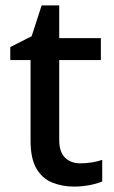

<svg xmlns="http://www.w3.org/2000/svg" viewBox="-20 -680 423 710"><path d="M277 -76Q298 -76 320 -79.5Q342 -83 358 -89V-9Q340 -1 311.5 4.5Q283 10 254 10Q210 10 173 -5Q136 -20 114.5 -57Q93 -94 93 -160V-458H18V-506L97 -546L134 -660H199V-539H353V-458H199V-162Q199 -118 220.5 -97Q242 -76 277 -76Z"/></svg>

Font: Noto Sans Sinhala UI Medium
Style: Regular
Weight: 500
Designer: Jelle Bosma - Monotype Design Team
Foundry: Monotype Imaging Inc.
Version: Version 2.006; ttfautohint (v1.8.4.7-5d5b)